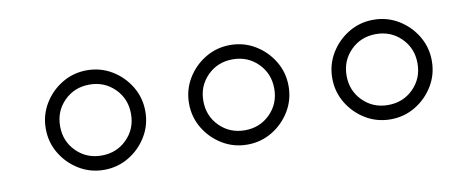

<svg xmlns="http://www.w3.org/2000/svg" viewBox="-38 -644 1276 528"><g transform="rotate(-10 600.0 -380.0)"><path d="M80 -380Q80 -342 99 -310.5Q118 -279 149.5 -260Q181 -241 219 -241Q257 -241 288.5 -260Q320 -279 339 -310.5Q358 -342 358 -380Q358 -418 339 -449.5Q320 -481 288.5 -500Q257 -519 219 -519Q181 -519 149.5 -500Q118 -481 99 -449.5Q80 -418 80 -380ZM120 -380Q120 -422 148.5 -450.5Q177 -479 219 -479Q261 -479 289.5 -450.5Q318 -422 318 -380Q318 -338 289.5 -309.5Q261 -281 219 -281Q177 -281 148.5 -309.5Q120 -338 120 -380Z M480 -380Q480 -342 499 -310.5Q518 -279 549.5 -260Q581 -241 619 -241Q657 -241 688.5 -260Q720 -279 739 -310.5Q758 -342 758 -380Q758 -418 739 -449.5Q720 -481 688.5 -500Q657 -519 619 -519Q581 -519 549.5 -500Q518 -481 499 -449.5Q480 -418 480 -380ZM520 -380Q520 -422 548.5 -450.5Q577 -479 619 -479Q661 -479 689.5 -450.5Q718 -422 718 -380Q718 -338 689.5 -309.5Q661 -281 619 -281Q577 -281 548.5 -309.5Q520 -338 520 -380Z M880 -380Q880 -342 899 -310.5Q918 -279 949.5 -260Q981 -241 1019 -241Q1057 -241 1088.5 -260Q1120 -279 1139 -310.5Q1158 -342 1158 -380Q1158 -418 1139 -449.5Q1120 -481 1088.5 -500Q1057 -519 1019 -519Q981 -519 949.5 -500Q918 -481 899 -449.5Q880 -418 880 -380ZM920 -380Q920 -422 948.5 -450.5Q977 -479 1019 -479Q1061 -479 1089.5 -450.5Q1118 -422 1118 -380Q1118 -338 1089.5 -309.5Q1061 -281 1019 -281Q977 -281 948.5 -309.5Q920 -338 920 -380Z"/></g></svg>

Font: text-security-circle
Style: Regular
Weight: 400
Monospace: yes
Foundry: Oskari Noppa
Version: Version 3.000;hotconv 1.0.118;makeotfexe 2.5.65603